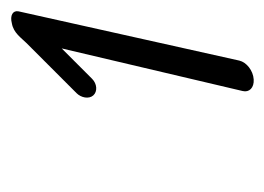

<svg xmlns="http://www.w3.org/2000/svg" viewBox="-86 -362 478 347"><g transform="rotate(-90 153.5 -188.0)"><path d="M240 -316C213 -202 163 11 163 11C160 23 169 32 184 31C200 30 215 18 218 5L307 -394C309 -404 300 -410 285 -406C268 -403 259 -389 250 -380L159 -289C151 -281 148 -267 155 -259C162 -251 176 -252 185 -261Z"/></g></svg>

Font: Hi. Perspective
Style: Perspective
Weight: 400
Designer: Mew Too, Robert Jablonski
Foundry: Cannot Into Space Fonts
Version: Version 1.996